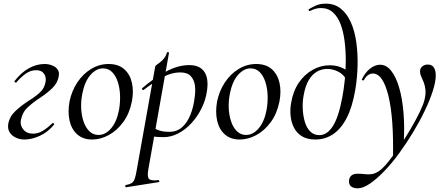

<svg xmlns="http://www.w3.org/2000/svg" viewBox="-20 -749 2438 1050"><path d="M113 14Q88 14 66 3.5Q44 -7 32.5 -26Q21 -45 25 -71Q32 -112 65 -142.5Q98 -173 137 -198Q179 -224 201.5 -246.5Q224 -269 229 -301Q232 -315 228 -330Q224 -345 212 -355Q200 -365 177 -365Q146 -365 119 -345Q92 -325 69 -298Q67 -296 62 -299Q57 -302 59 -305Q95 -352 137.5 -375.5Q180 -399 224 -399Q244 -399 263.5 -392Q283 -385 294.5 -370Q306 -355 301 -330Q294 -294 266 -267Q238 -240 202 -216Q163 -191 132.5 -163Q102 -135 94 -91Q89 -64 107.5 -41Q126 -18 161 -18Q189 -18 215.5 -34.5Q242 -51 266 -75Q269 -77 273.5 -74.5Q278 -72 276 -68Q243 -27 198.5 -6.5Q154 14 113 14Z M484 14Q434 14 402.5 -14Q371 -42 360.5 -89Q350 -136 360 -193Q372 -252 403 -298.5Q434 -345 478.5 -372Q523 -399 574 -399Q627 -399 659 -371Q691 -343 701.5 -296Q712 -249 701 -193Q688 -128 654 -81.5Q620 -35 575 -10.5Q530 14 484 14ZM519 -11Q557 -11 588 -47.5Q619 -84 631 -149Q638 -189 636.5 -228.5Q635 -268 624 -301.5Q613 -335 593 -355Q573 -375 543 -375Q506 -375 474.5 -339Q443 -303 430 -236Q422 -195 424 -155.5Q426 -116 437.5 -83Q449 -50 469.5 -30.5Q490 -11 519 -11Z M670 275Q666 276 665 270Q664 264 668 263Q689 259 699.5 252.5Q710 246 716 230.5Q722 215 727 185L829 -386Q829 -389 837.5 -395Q846 -401 858 -410.5Q870 -420 879.5 -433Q889 -446 893 -461Q894 -465 899.5 -464Q905 -463 904 -459L791 178Q784 218 795 229.5Q806 241 845 236Q849 235 851 240.5Q853 246 848 247ZM875 1Q842 1 821.5 -2Q801 -5 787 -8L797 -63Q817 -49 842.5 -38.5Q868 -28 906 -28Q947 -28 975.5 -53Q1004 -78 1021.5 -121.5Q1039 -165 1045 -220Q1050 -254 1045.5 -284Q1041 -314 1022.5 -333.5Q1004 -353 965 -353Q919 -353 872.5 -328Q826 -303 765 -257Q762 -255 758 -259.5Q754 -264 758 -267Q819 -320 885.5 -356.5Q952 -393 1015 -393Q1072 -393 1097 -357Q1122 -321 1112 -253Q1105 -202 1082 -156Q1059 -110 1026 -74.5Q993 -39 954 -19Q915 1 875 1Z M1291 14Q1241 14 1209.5 -14Q1178 -42 1167.5 -89Q1157 -136 1167 -193Q1179 -252 1210 -298.5Q1241 -345 1285.5 -372Q1330 -399 1381 -399Q1434 -399 1466 -371Q1498 -343 1508.5 -296Q1519 -249 1508 -193Q1495 -128 1461 -81.5Q1427 -35 1382 -10.5Q1337 14 1291 14ZM1326 -11Q1364 -11 1395 -47.5Q1426 -84 1438 -149Q1445 -189 1443.5 -228.5Q1442 -268 1431 -301.5Q1420 -335 1400 -355Q1380 -375 1350 -375Q1313 -375 1281.5 -339Q1250 -303 1237 -236Q1229 -195 1231 -155.5Q1233 -116 1244.5 -83Q1256 -50 1276.5 -30.5Q1297 -11 1326 -11Z M1705 14Q1659 14 1630 -4.5Q1601 -23 1586.5 -53Q1572 -83 1569 -118Q1566 -153 1572 -186Q1583 -251 1614 -296.5Q1645 -342 1689.5 -367Q1734 -392 1783 -392Q1816 -392 1843 -381.5Q1870 -371 1892 -352L1875 -313Q1857 -344 1828 -358Q1799 -372 1770 -372Q1739 -372 1713 -357Q1687 -342 1668.5 -311Q1650 -280 1641 -230Q1634 -195 1635.5 -156.5Q1637 -118 1646.5 -84.5Q1656 -51 1676 -30.5Q1696 -10 1727 -10Q1769 -10 1800.5 -59.5Q1832 -109 1852 -217Q1860 -259 1865.5 -311Q1871 -363 1871 -418Q1871 -473 1864.5 -524Q1858 -575 1843 -615.5Q1828 -656 1801.5 -680.5Q1775 -705 1735 -705Q1705 -705 1676 -689Q1672 -687 1669 -691.5Q1666 -696 1668 -698Q1681 -706 1704.5 -717.5Q1728 -729 1762 -729Q1810 -729 1844 -701.5Q1878 -674 1899 -626.5Q1920 -579 1928.5 -518Q1937 -457 1935.5 -390.5Q1934 -324 1923 -258Q1907 -164 1876 -104Q1845 -44 1801.5 -15Q1758 14 1705 14Z M1935 281Q1914 281 1900 270.5Q1886 260 1889 234Q1896 201 1935 201Q1956 201 1975.5 203.5Q1995 206 2014 203Q2033 200 2052 187Q2074 172 2103.5 135.5Q2133 99 2165 52Q2197 5 2226 -44.5Q2255 -94 2275.5 -136.5Q2296 -179 2302 -205Q2309 -236 2306.5 -259Q2304 -282 2297 -299.5Q2290 -317 2283.5 -330.5Q2277 -344 2277 -358Q2277 -375 2289 -385.5Q2301 -396 2320 -396Q2342 -396 2352.5 -380Q2363 -364 2363 -336Q2363 -302 2347 -252Q2331 -202 2303 -143.5Q2275 -85 2239 -25.5Q2203 34 2163 89Q2123 144 2081.5 187Q2040 230 2002.5 255.5Q1965 281 1935 281ZM2129 120Q2134 -104 2104 -225.5Q2074 -347 2019 -347Q2006 -347 1993 -338.5Q1980 -330 1971 -312Q1969 -308 1963.5 -309.5Q1958 -311 1959 -315Q1977 -353 2004 -374Q2031 -395 2059 -395Q2093 -395 2119.5 -361.5Q2146 -328 2163 -269.5Q2180 -211 2186.5 -134.5Q2193 -58 2188 29Z"/></svg>

Font: Cormorant Medium
Style: Italic
Weight: 500
Italic angle: -10°
Designer: Christian Thalmann (Catharsis Fonts)
Foundry: Catharsis Fonts
Version: Version 4.000